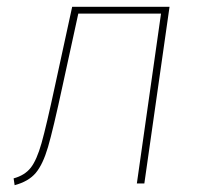

<svg xmlns="http://www.w3.org/2000/svg" viewBox="-20 -539 599 564"><path d="M404 0H382L453 -499H210L164 -288Q136 -158 121 -107Q106 -56 85 -31Q64 -6 23 5L20 -15Q53 -24 70.5 -46.5Q88 -69 102 -118.5Q116 -168 142 -289L192 -519H478Z"/></svg>

Font: FiraGO Thin
Style: Italic
Weight: 100
Italic angle: -8°
Designer: bBox Type GmbH
Foundry: bBox Type GmbH
Version: Version 1.001